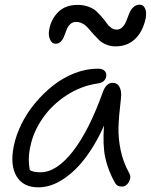

<svg xmlns="http://www.w3.org/2000/svg" viewBox="-20 -825 641 816"><path d="M215.8 -639.2Q200.2 -639.2 192.4 -657.7Q184.6 -676.3 189 -698.2Q196.3 -742.2 226.8 -773.2Q257.3 -804.2 310.1 -804.2Q335.4 -804.2 356.4 -796.4Q377.4 -788.6 389.9 -776.9Q402.3 -765.1 413.8 -751.7Q425.3 -738.3 433.3 -726.6Q441.4 -714.8 452.4 -707Q463.4 -699.2 475.1 -699.2Q490.7 -699.2 501 -710.2Q511.2 -721.2 517.1 -736.6Q522.9 -752 529.1 -767.6Q535.2 -783.2 546.4 -794.2Q557.6 -805.2 574.2 -805.2Q588.9 -805.2 596.4 -789.3Q604 -773.4 599.1 -747.1Q586.9 -689.9 553.7 -658.9Q520.5 -627.9 471.2 -627.9Q449.7 -627.9 431.2 -635.7Q412.6 -643.6 400.9 -655Q389.2 -666.5 377 -679.9Q364.7 -693.4 355.2 -704.8Q345.7 -716.3 332.3 -724.1Q318.8 -731.9 304.2 -731.9Q288.6 -731.9 278.6 -722.4Q268.6 -712.9 263.2 -699.2Q257.8 -685.5 252.9 -671.9Q248 -658.2 239 -648.7Q230 -639.2 215.8 -639.2ZM143.1 -28.8Q78.1 -28.8 50.3 -75.9Q22.5 -123 38.1 -202.1Q47.4 -249 70.8 -296.9Q94.2 -344.7 129.2 -386.7Q164.1 -428.7 205.8 -461.7Q247.6 -494.6 297.1 -513.9Q346.7 -533.2 396 -533.2Q414.6 -533.2 424.3 -524.2Q434.1 -515.1 431.2 -499Q426.3 -474.6 395 -470.2Q325.2 -460.4 263.2 -420.2Q201.2 -379.9 161.4 -322.5Q121.6 -265.1 108.9 -202.1Q97.2 -149.9 106.9 -102.1Q122.1 -92.8 151.9 -92.8Q220.2 -92.8 289.3 -181.2Q358.4 -269.5 418 -436Q432.1 -473.1 459 -473.1Q478.5 -473.1 488 -455.1Q497.6 -437 494.1 -407.2Q484.9 -330.6 483.6 -283.9Q482.4 -237.3 492.7 -187Q502.9 -136.7 528.8 -89.8Q539.1 -72.8 528.1 -52.5Q517.1 -32.2 499 -32.2Q485.8 -32.2 478.5 -37.1Q471.2 -42 465.8 -53.2Q439 -102.1 427.5 -154.3Q416 -206.5 421.9 -291Q397.5 -235.8 368.7 -191.2Q339.8 -146.5 311.5 -116.7Q283.2 -86.9 253.4 -66.7Q223.6 -46.4 196.3 -37.6Q168.9 -28.8 143.1 -28.8Z"/></svg>

Font: Shantell Sans Bouncy
Style: Italic
Weight: 300
Italic angle: -11.31°
Designer: Stephen Nixon, Anya Danilova, Shantell Martin
Foundry: Arrow Type
Version: Version 1.006;[9816181b4]